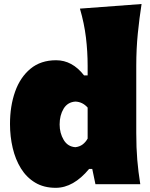

<svg xmlns="http://www.w3.org/2000/svg" viewBox="-20 -899 732 937"><path d="M252 17.6Q193.8 17.6 151.6 -7.8Q109.4 -33.2 82.3 -76.9Q55.2 -120.6 42 -176.8Q28.8 -232.9 28.8 -293.9Q28.8 -381.3 53.7 -451.7Q78.6 -522 128.7 -563.5Q178.7 -605 253.9 -605Q332.5 -605 390.1 -531.2H407.7V-577.6Q407.7 -647.5 399.4 -716.1Q391.1 -784.7 370.1 -856.9L670.9 -879.4Q660.2 -811.5 652.6 -736.1Q645 -660.6 645 -577.6V-250.5Q645 -177.2 649.9 -119.1Q654.8 -61 664.6 0H445.8L430.2 -74.7H415Q338.4 17.6 252 17.6ZM348.1 -180.7Q368.7 -183.1 383.3 -194.1Q397.9 -205.1 407.7 -222.7V-374Q382.8 -401.9 348.1 -403.3Q310.1 -400.9 290.5 -368.7Q271 -336.4 271 -291.5Q271 -249.5 290.8 -216.3Q310.5 -183.1 348.1 -180.7Z"/></svg>

Font: Pinar-FD Black
Style: Regular
Weight: 900
Designer: Amin Abedi
Version: Version 3.000